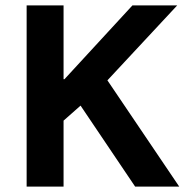

<svg xmlns="http://www.w3.org/2000/svg" viewBox="-20 -695 697 715"><path d="M79.2 0V-675H216.7V-400H220L473.3 -675H640L380 -395.8L647.5 0H483.3L280 -301.7L216.7 -245.8V0Z"/></svg>

Font: Funnel Sans Light
Style: Bold
Weight: 700
Version: Version 1.000